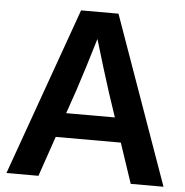

<svg xmlns="http://www.w3.org/2000/svg" viewBox="-52 -778 797 829"><g transform="rotate(5 346.5 -364.0)"><path d="M6.3 0 266.1 -727.5H428.2L687 0H544.9L486.8 -173.8H204.6L145 0ZM240.7 -279.8H451.7L417.5 -382.3Q401.4 -432.6 384.5 -487.3Q367.7 -542 347.2 -610.8Q326.7 -542 309.6 -487.3Q292.5 -432.6 275.9 -382.3Z"/></g></svg>

Font: Inter Display SemiBold
Style: Regular
Weight: 600
Designer: Rasmus Andersson
Foundry: rsms
Version: Version 4.001;git-9221beed3